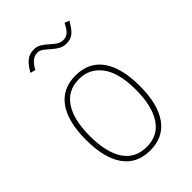

<svg xmlns="http://www.w3.org/2000/svg" viewBox="-204 -754 846 846"><g transform="rotate(-45 219.0 -331.0)"><path d="M219 8Q136 8 93.5 -52.5Q51 -113 51 -225Q51 -339 94 -399Q137 -459 219 -459Q301 -459 344 -399Q387 -339 387 -225Q387 -113 344 -52.5Q301 8 219 8ZM219 -14Q290 -14 326.5 -70Q363 -126 363 -226Q363 -332 323.5 -384.5Q284 -437 219 -437Q149 -437 112 -382.5Q75 -328 75 -226Q75 -123 111.5 -68.5Q148 -14 219 -14ZM349 -657 371 -649Q352 -615 335 -600.5Q318 -586 291 -586Q271 -586 254.5 -595.5Q238 -605 224.5 -617.5Q211 -630 198 -639.5Q185 -649 171 -649Q136 -649 111 -601L87 -607Q103 -637 122 -653.5Q141 -670 170 -670Q190 -670 205 -660.5Q220 -651 233.5 -638.5Q247 -626 261 -616.5Q275 -607 292 -607Q309 -607 322 -617.5Q335 -628 349 -657Z"/></g></svg>

Font: Inconsolata SemiCondensed ExtraLight
Style: Regular
Weight: 200
Width: 4
Monospace: yes
Designer: Raph Levien, Cyreal, Brenton Simpson
Foundry: Raph Levien, Cyreal, Google
Version: Version 3.100; ttfautohint (v1.8.4.7-5d5b)